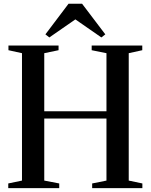

<svg xmlns="http://www.w3.org/2000/svg" viewBox="-20 -980 785 1000"><path d="M94.5 -39.5V-703L24 -718.5V-743H285V-718.5L210.5 -703V-400.5H534.5V-703L457.5 -718.5V-743H721V-718.5L650.5 -703V-39.5L721.5 -24.5V0H460V-24.5L534.5 -39.5V-362.5H210.5V-39.5L288.5 -24.5V0H23V-24.5ZM237 -785 216.5 -801 337 -960.5H407.5L528.5 -801L508 -785L372.5 -879Z"/></svg>

Font: Merriweather 120pt Medium
Style: Regular
Weight: 500
Version: Version 2.100